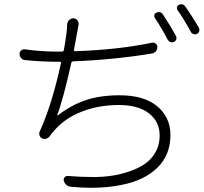

<svg xmlns="http://www.w3.org/2000/svg" viewBox="-20 -849 964 906"><path d="M697.3 -647.5Q707 -649.4 714.8 -643.1Q722.7 -636.7 722.7 -627Q722.7 -615.2 715.3 -606.9Q708 -598.6 697.3 -596.7Q522.5 -567.4 325.2 -559.6Q317.4 -558.6 316.4 -551.8Q277.3 -377 250 -306.6Q250 -305.7 251 -304.7Q252 -303.7 252.9 -304.7Q318.4 -354.5 386.2 -377Q454.1 -399.4 544.9 -399.4Q659.2 -399.4 721.7 -347.7Q784.2 -295.9 784.2 -211.9Q784.2 -118.2 723.6 -58.6Q663.1 1 558.6 22.5Q491.2 37.1 409.2 37.1Q364.3 37.1 314.5 32.2Q301.8 31.2 293 23.4Q284.2 15.6 281.2 3.9Q278.3 -5.9 285.2 -12.7Q292 -19.5 300.8 -18.6Q361.3 -13.7 418 -13.7Q424.8 -13.7 432.6 -13.7Q495.1 -14.6 550.3 -28.3Q605.5 -42 646 -64.5Q686.5 -86.9 710 -124.5Q733.4 -162.1 733.4 -210Q733.4 -274.4 683.1 -314Q632.8 -353.5 540 -353.5Q447.3 -353.5 367.2 -322.8Q287.1 -292 236.3 -233.4Q224.6 -220.7 215.8 -208Q210 -199.2 200.2 -195.3Q190.4 -191.4 179.7 -195.3Q170.9 -199.2 167 -209Q163.1 -218.8 167 -227.5Q225.6 -356.4 267.6 -550.8Q269.5 -557.6 261.7 -557.6H250Q176.8 -557.6 98.6 -565.4Q86.9 -566.4 80.1 -574.2Q72.3 -583 72.3 -594.7Q72.3 -604.5 79.6 -610.8Q86.9 -617.2 97.7 -616.2Q174.8 -605.5 248 -605.5H272.5Q279.3 -605.5 281.2 -612.3Q287.1 -643.6 293.9 -693.4Q296.9 -717.8 296.9 -734.4Q297.9 -746.1 306.6 -754.4Q315.4 -762.7 327.1 -762.7Q338.9 -761.7 345.7 -752.4Q352.5 -743.2 350.6 -731.4Q347.7 -717.8 342.8 -688.5Q342.8 -687.5 329.1 -614.3Q328.1 -611.3 330.1 -609.4Q332 -607.4 335 -607.4Q539.1 -614.3 697.3 -647.5ZM710.9 -763.7Q708 -768.6 708 -773.4Q708 -775.4 708 -778.3Q710.9 -786.1 717.8 -789.1Q724.6 -792 730.5 -792Q741.2 -792 749 -780.3Q784.2 -727.5 810.5 -678.7Q814.5 -670.9 811.5 -662.6Q808.6 -654.3 800.8 -651.4Q796.9 -649.4 792 -649.4Q788.1 -649.4 784.2 -650.4Q776.4 -653.3 771.5 -661.1Q744.1 -714.8 710.9 -763.7ZM817.4 -801.8Q814.5 -806.6 814.5 -811.5Q814.5 -813.5 815.4 -815.4Q817.4 -823.2 824.2 -826.2Q830.1 -829.1 835.9 -829.1Q846.7 -829.1 854.5 -818.4Q892.6 -763.7 918.9 -716.8Q920.9 -711.9 920.9 -707Q920.9 -704.1 919.9 -701.2Q917 -692.4 909.2 -689.5Q905.3 -686.5 900.4 -686.5Q896.5 -686.5 893.6 -688.5Q884.8 -690.4 880.9 -698.2Q846.7 -760.7 817.4 -801.8Z"/></svg>

Font: Gen Jyuu Gothic P Light
Style: Regular
Weight: 200
Designer: [Source Han Sans]
Ryoko NISHIZUKA  (kana & ideographs); Paul D. Hunt (Latin, Greek & Cyrillic); Wenlong ZHANG  (bopomofo
Version: Version 1.002.20150607